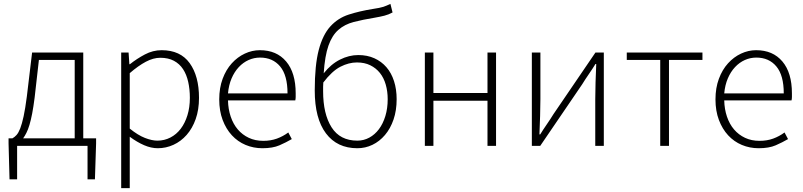

<svg xmlns="http://www.w3.org/2000/svg" viewBox="-20 -750 4129 987"><path d="M68 0V172H29L24 -13V-39H44Q55 -45 65 -56Q75 -67 84 -90Q93 -113 101.5 -152.5Q110 -192 118 -254L145 -480H408V-39H474V-13L468 172H430V0ZM158 -248Q152 -201 145.5 -167Q139 -133 131.5 -108Q124 -83 115.5 -66.5Q107 -50 99 -39H364V-442H180Z M603 217V-480H641L645 -420H648Q683 -448 724.5 -470Q766 -492 811 -492Q907 -492 955 -425.5Q1003 -359 1003 -247Q1003 -186 986 -138Q969 -90 939.5 -56.5Q910 -23 871.5 -5.5Q833 12 791 12Q757 12 721 -3.5Q685 -19 647 -47V217ZM789 -27Q825 -27 856 -43Q887 -59 909 -88Q931 -117 943.5 -157.5Q956 -198 956 -247Q956 -291 947.5 -329Q939 -367 921 -394.5Q903 -422 874 -437.5Q845 -453 804 -453Q768 -453 729.5 -432.5Q691 -412 647 -374V-89Q689 -55 725 -41Q761 -27 789 -27Z M1329 12Q1283 12 1242.5 -5Q1202 -22 1172 -54.5Q1142 -87 1124.5 -133.5Q1107 -180 1107 -239Q1107 -298 1124.5 -345Q1142 -392 1171.5 -424.5Q1201 -457 1238.5 -474.5Q1276 -492 1316 -492Q1402 -492 1451 -434Q1500 -376 1500 -270Q1500 -261 1500 -252Q1500 -243 1498 -234H1152Q1153 -189 1166 -150.5Q1179 -112 1202.5 -84.5Q1226 -57 1259 -41.5Q1292 -26 1333 -26Q1372 -26 1403.5 -37.5Q1435 -49 1462 -69L1480 -35Q1451 -18 1416.5 -3Q1382 12 1329 12ZM1152 -270H1458Q1458 -363 1420 -408.5Q1382 -454 1317 -454Q1286 -454 1258 -441.5Q1230 -429 1207.5 -405Q1185 -381 1170.5 -347Q1156 -313 1152 -270Z M1817 12Q1713 12 1655.5 -64.5Q1598 -141 1598 -285Q1598 -415 1618.5 -493Q1639 -571 1678 -614Q1717 -657 1772.5 -675Q1828 -693 1897 -704Q1916 -707 1929 -709.5Q1942 -712 1951 -715Q1960 -718 1968 -721.5Q1976 -725 1987 -730L1998 -686Q1978 -675 1956.5 -669.5Q1935 -664 1906 -659Q1845 -649 1798.5 -637Q1752 -625 1719.5 -596.5Q1687 -568 1668.5 -515.5Q1650 -463 1644 -373Q1681 -420 1727.5 -443.5Q1774 -467 1822 -467Q1868 -467 1904.5 -450.5Q1941 -434 1966.5 -404.5Q1992 -375 2005.5 -333Q2019 -291 2019 -240Q2019 -182 2003 -135.5Q1987 -89 1959 -56Q1931 -23 1894.5 -5.5Q1858 12 1817 12ZM1817 -27Q1850 -27 1878.5 -42.5Q1907 -58 1928 -86Q1949 -114 1961 -153.5Q1973 -193 1973 -240Q1973 -280 1963 -315Q1953 -350 1933 -375Q1913 -400 1883.5 -414.5Q1854 -429 1815 -429Q1773 -429 1730 -407Q1687 -385 1642 -326Q1641 -315 1641 -304Q1641 -293 1641 -281Q1641 -164 1684.5 -95.5Q1728 -27 1817 -27Z M2164 0V-480H2208V-272H2486V-480H2530V0H2486V-232H2208V0Z M2714 0V-480H2758V-240Q2758 -201 2756.5 -154Q2755 -107 2753 -59H2757Q2771 -82 2791 -111Q2811 -140 2825 -163L3041 -480H3084V0H3040V-240Q3040 -280 3041.5 -326.5Q3043 -373 3045 -421H3041Q3027 -398 3007 -369Q2987 -340 2973 -317L2757 0Z M3374 0V-442H3202V-480H3591V-442H3419V0Z M3880 12Q3834 12 3793.5 -5Q3753 -22 3723 -54.5Q3693 -87 3675.5 -133.5Q3658 -180 3658 -239Q3658 -298 3675.5 -345Q3693 -392 3722.5 -424.5Q3752 -457 3789.5 -474.5Q3827 -492 3867 -492Q3953 -492 4002 -434Q4051 -376 4051 -270Q4051 -261 4051 -252Q4051 -243 4049 -234H3703Q3704 -189 3717 -150.5Q3730 -112 3753.5 -84.5Q3777 -57 3810 -41.5Q3843 -26 3884 -26Q3923 -26 3954.5 -37.5Q3986 -49 4013 -69L4031 -35Q4002 -18 3967.5 -3Q3933 12 3880 12ZM3703 -270H4009Q4009 -363 3971 -408.5Q3933 -454 3868 -454Q3837 -454 3809 -441.5Q3781 -429 3758.5 -405Q3736 -381 3721.5 -347Q3707 -313 3703 -270Z"/></svg>

Font: hySource Sans Pro Light
Style: Regular
Weight: 300
Designer: Paul D. Hunt
Foundry: Adobe Systems Incorporated
Version: Version 2.021;PS 2.000;hotconv 1.0.86;makeotf.lib2.5.63406